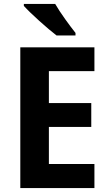

<svg xmlns="http://www.w3.org/2000/svg" viewBox="-20 -954 554 974"><path d="M260 -934H101V-924C134 -887 222 -808 267 -774H363V-787C335 -822 285 -890 260 -934ZM459 0V-122H228V-310H443V-431H228V-593H459V-714H83V0Z"/></svg>

Font: Noto Sans Sinhala UI SemiCondensed
Style: Bold
Weight: 700
Width: 4
Designer: Jelle Bosma - Monotype Design Team
Foundry: Monotype Imaging Inc.
Version: Version 2.006